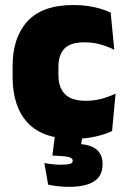

<svg xmlns="http://www.w3.org/2000/svg" viewBox="-20 -526 492 746"><path d="M265.5 13.5Q145 13.5 87 -49.5Q29 -112.5 29 -227V-269.5Q29 -380.5 87 -443.5Q145 -506.5 265 -506.5Q294.5 -506.5 321 -502.8Q347.5 -499 370 -492.2Q392.5 -485.5 410 -477L424 -332.5Q399.5 -345 371 -353.2Q342.5 -361.5 307.5 -361.5Q253.5 -361.5 230.2 -337Q207 -312.5 207 -266.5V-234Q207 -186 232.5 -160.2Q258 -134.5 312.5 -134.5Q346.5 -134.5 374.2 -142Q402 -149.5 429 -162L415.5 -17Q388 -3.5 349 5Q310 13.5 265.5 13.5ZM196 -18.5H303.5L290 68.5L223.5 34.5Q235.5 33.5 247 33.2Q258.5 33 270 33Q326.5 33 352.5 52.8Q378.5 72.5 378.5 109.5V112.5Q378.5 157.5 345.5 178.8Q312.5 200 248 200Q225 200 204.2 197.5Q183.5 195 167 191.5L152.5 107.5Q167.5 110.5 184 112.2Q200.5 114 215 114Q240 114 251.2 111Q262.5 108 262.5 99V98Q262.5 88.5 247.5 84.2Q232.5 80 185.5 78.5Q185 78.5 184.5 78.5Q184 78.5 183.5 78.5Z"/></svg>

Font: Anek Kannada ExtraBold
Style: Regular
Weight: 800
Version: Version 1.003